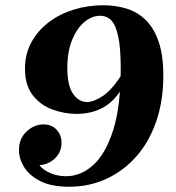

<svg xmlns="http://www.w3.org/2000/svg" viewBox="-20 -700 668 730"><path d="M271 -267Q225 -267 179.5 -283.5Q134 -300 104.5 -338Q75 -376 75 -439Q75 -495 99.5 -539.5Q124 -584 165.5 -615.5Q207 -647 260.5 -663.5Q314 -680 372 -680Q419 -680 460.5 -667.5Q502 -655 533.5 -624.5Q565 -594 583 -542Q601 -490 601 -412Q601 -318 574.5 -240Q548 -162 499.5 -106.5Q451 -51 385.5 -20.5Q320 10 243 10Q175 10 133 -11.5Q91 -33 71.5 -65Q52 -97 52 -129Q52 -173 81 -200Q110 -227 145 -227Q177 -227 195.5 -206.5Q214 -186 214 -157Q214 -122 189 -98Q164 -74 130 -72Q142 -55 170 -42.5Q198 -30 231 -30Q287 -30 334 -72Q381 -114 410 -204.5Q439 -295 439 -439Q439 -515 430 -559Q421 -603 404 -621.5Q387 -640 361 -640Q329 -640 300.5 -616Q272 -592 254 -548Q236 -504 236 -442Q236 -374 258 -343Q280 -312 311 -312Q337 -312 373 -336.5Q409 -361 448 -425L438 -355Q408 -309 366 -288Q324 -267 271 -267Z"/></svg>

Font: Brygada 1918
Style: Italic
Weight: 400
Italic angle: -8°
Designer: Mateusz Machalski | Borys Kosmynka | Przemek Hoffer
Foundry: NIEPODLEGLA 2018
Version: Version 3.006